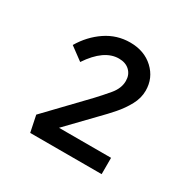

<svg xmlns="http://www.w3.org/2000/svg" viewBox="-94 -869 535 540"><g transform="rotate(30 173.0 -598.5)"><path d="M67 -418 56 -471 173 -593Q190 -611 208.5 -633Q227 -655 227 -679Q227 -699 214 -711.5Q201 -724 179 -724Q131 -724 89 -661L47 -692Q70 -731 105.5 -755Q141 -779 184 -779Q230 -779 259.5 -751.5Q289 -724 289 -683Q289 -659 276.5 -636Q264 -613 246.5 -593Q229 -573 212 -556L130 -471H299V-418Z"/></g></svg>

Font: Lexend Deca Light
Style: Regular
Weight: 300
Designer: Bonnie Shaver-Troup, Thomas Jockin
Foundry: Lexend
Version: Version 1.008; ttfautohint (v1.8.4.7-5d5b)